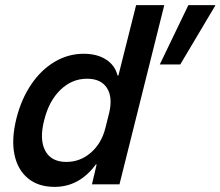

<svg xmlns="http://www.w3.org/2000/svg" viewBox="-20 -720 861 750"><path d="M193.3 10Q129.2 10 88.8 -23.8Q48.3 -57.5 36.2 -117.5Q24.2 -177.5 44.2 -257.5Q63.3 -333.3 102.1 -390.4Q140.8 -447.5 193.8 -478.8Q246.7 -510 306.7 -510Q359.2 -510 394.2 -487.5Q429.2 -465 439.2 -425H442.5L511.7 -700H621.7L446.7 0H339.2L357.5 -77.5H354.2Q290 10 193.3 10ZM239.2 -87.5Q293.3 -87.5 335 -123.8Q376.7 -160 391.7 -220L406.7 -280Q420.8 -340.8 397.5 -376.7Q374.2 -412.5 320 -412.5Q260.8 -412.5 215.8 -368.8Q170.8 -325 152.5 -250Q133.3 -175 156.7 -131.2Q180 -87.5 239.2 -87.5ZM604.2 -468.3 715.8 -700H820.8L820 -696.7L684.2 -468.3Z"/></svg>

Font: Funnel Sans Medium
Style: Italic
Weight: 500
Italic angle: -14.036°
Version: Version 1.000; Beta; Release 5; Build 24; ttfautohint (v1.8.